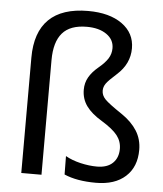

<svg xmlns="http://www.w3.org/2000/svg" viewBox="-53 -771 705 832"><g transform="rotate(5 300.0 -355.5)"><path d="M569.8 -144Q569.8 -69.8 523.4 -27.8Q477.1 14.2 395 14.2Q311.5 14.2 256.8 -9.8L255.9 -89.8Q284.2 -73.7 321.8 -64.9Q359.4 -56.2 393.1 -56.2Q438 -56.2 461.9 -79.3Q485.8 -102.5 485.8 -141.1Q485.8 -173.8 465.8 -199.5Q445.8 -225.1 397 -254.9Q352.1 -281.7 329.8 -312.5Q307.6 -343.3 307.6 -383.3Q307.6 -413.1 321.5 -437.5Q335.4 -461.9 361.8 -483.9Q390.1 -507.3 403.1 -527.8Q416 -548.3 416 -572.8Q416 -610.4 383.3 -633.1Q350.6 -655.8 297.4 -655.8Q225.1 -655.8 191.2 -616.7Q157.2 -577.6 157.2 -498.5V0H69.3V-501.5Q69.3 -612.3 126.7 -668.5Q184.1 -724.6 297.4 -724.6Q390.1 -724.6 445.1 -685.3Q500 -646 500 -579.6Q500 -512.2 444.8 -462.9Q410.2 -432.1 399.9 -417.5Q389.6 -402.8 389.6 -386.2Q389.6 -365.7 405.8 -348.9Q421.9 -332 480 -293Q523.4 -263.7 546.6 -227.1Q569.8 -190.4 569.8 -144Z"/></g></svg>

Font: Courier New
Style: Regular
Weight: 400
Designer: Steve Matteson
Foundry: Ascender Corporation
Version: Version 2.00.3